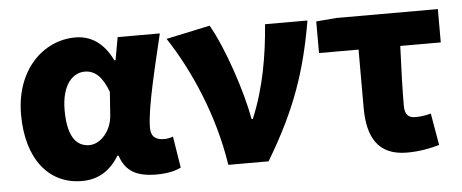

<svg xmlns="http://www.w3.org/2000/svg" viewBox="-44 -683 1922 798"><g transform="rotate(-5 917.0 -284.5)"><path d="M269 14C335 14 386 -16 424 -78H429C451 -10 499 14 580 14C627 14 661 5 682 -6L661 -137C648 -132 635 -130 624 -130C592 -130 569 -142 569 -182C569 -265 614 -440 644 -569H468L451 -474H446C409 -551 355 -583 292 -583C160 -583 40 -471 40 -283C40 -98 130 14 269 14ZM312 -132C257 -132 222 -177 222 -285C222 -394 271 -438 319 -438C365 -438 394 -404 416 -345L409 -248C405 -183 359 -132 312 -132Z M880 0H1048C1175 -211 1225 -367 1260 -569H1083C1073 -441 1051 -307 998 -181H993C972 -298 911 -482 853 -583L670 -544C761 -406 848 -211 880 0Z M1625 14C1677 14 1722 5 1760 -6L1737 -139C1711 -132 1693 -130 1672 -130C1646 -130 1628 -141 1628 -181C1628 -242 1631 -336 1635 -430H1804V-569H1381L1296 -562V-430H1461V-187C1461 -67 1502 14 1625 14Z"/></g></svg>

Font: Noto Sans HK Black
Style: Regular
Weight: 900
Designer: Ryoko NISHIZUKA 西塚涼子 (kana, bopomofo & ideographs); Paul D. Hunt (Latin, Greek & Cyrillic); Sandoll Communications 산돌커뮤니
Foundry: Adobe
Version: Version 2.004;hotconv 1.0.118;makeotfexe 2.5.65603